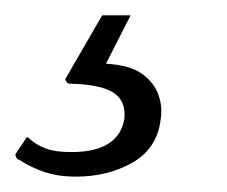

<svg xmlns="http://www.w3.org/2000/svg" viewBox="-73 -25 295 250"><path d="M136 132Q131 169 99 187Q67 205 26 205Q3 205 -15 199Q-33 193 -48 183Q-50 183 -51.5 180.5Q-53 178 -53 176L-39 155Q-38 153 -36.5 154Q-35 155 -33 157Q-25 164 -13 168.5Q-1 173 20 173Q52 173 69 161.5Q86 150 89 129Q91 106 74.5 95.5Q58 85 19 84Q15 84 13.5 81.5Q12 79 12 78L60 -5H97L66 56Q65 57 65 57.5Q65 58 66 58Q97 60 112.5 71.5Q128 83 133.5 99Q139 115 136 132Z"/></svg>

Font: Libre Franklin ExtraLight
Style: Italic
Weight: 250
Italic angle: -8°
Designer: Pablo Impallari, Rodrigo Fuenzalida, Nhung Nguyen
Foundry: Impallari Type
Version: Version 3.000